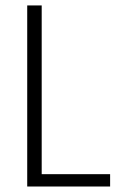

<svg xmlns="http://www.w3.org/2000/svg" viewBox="-20 -679 431 699"><path d="M380.9 0V-44.9H131.8V-659.2H79.1V0Z"/></svg>

Font: Yaldevi Colombo Light
Style: Regular
Weight: 300
Designer: Sol Matas, Denzil Rajitha, Kosala Senevirathne and Pathum Egodawatta
Foundry: Mooniak
Version: Version 1.020 ; ttfautohint (v1.6)